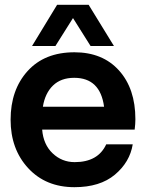

<svg xmlns="http://www.w3.org/2000/svg" viewBox="-20 -772 615 797"><path d="M210 -581H113L217 -752H348L453 -581H356L283 -697ZM542 -277Q542 -258 539 -234H155Q160 -172 198.5 -135.5Q237 -99 290 -99Q387 -99 421 -173H531Q519 -99 457 -47Q395 5 289 5Q170 5 97 -74Q24 -153 24 -275Q24 -399 94.5 -477Q165 -555 289 -555Q406 -555 474 -479.5Q542 -404 542 -277ZM288 -449Q233 -449 200 -417Q167 -385 158 -329H412Q396 -449 288 -449Z"/></svg>

Font: Oakes Grotesk
Style: Bold
Weight: 600
Designer: Samuel Oakes
Foundry: Samuel Oakes
Version: Version 1.000;PS 001.000;hotconv 1.0.88;makeotf.lib2.5.64775